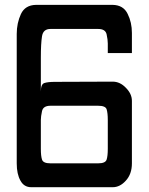

<svg xmlns="http://www.w3.org/2000/svg" viewBox="-20 -781 620 801"><path d="M530.3 -639.6Q530.3 -641.6 530.3 -643.6Q530.3 -687.5 512.7 -722.7Q495.1 -759.8 450.2 -760.7Q343.8 -760.7 129.9 -760.7Q85 -759.8 67.4 -722.7Q49.8 -684.6 49.8 -639.6Q49.8 -460 49.8 -99.6Q49.8 -54.7 65.4 -27.3Q80.1 0 110.4 0Q223.6 0 450.2 0Q480.5 0 504.9 -27.3Q530.3 -54.7 530.3 -99.6Q530.3 -186.5 530.3 -360.4Q530.3 -389.6 504.9 -415Q480.5 -440.4 450.2 -440.4Q370.1 -439.5 210 -439.5Q179.7 -439.5 165 -434.6Q150.4 -429.7 150.4 -399.4Q150.4 -444.3 150.4 -474.6Q150.4 -504.9 150.4 -540Q150.4 -599.6 155.3 -629.9Q160.2 -660.2 190.4 -660.2Q256.8 -660.2 389.6 -660.2Q419.9 -660.2 424.8 -637.7Q429.7 -615.2 429.7 -599.6Q429.7 -586.9 429.7 -559.6Q462.9 -559.6 530.3 -559.6Q530.3 -586.9 530.3 -639.6ZM389.6 -339.8Q419.9 -339.8 424.8 -325.2Q429.7 -309.6 429.7 -280.3Q429.7 -240.2 429.7 -160.2Q429.7 -129.9 424.8 -115.2Q419.9 -99.6 389.6 -99.6Q323.2 -99.6 190.4 -99.6Q160.2 -99.6 155.3 -115.2Q150.4 -129.9 150.4 -160.2Q150.4 -200.2 150.4 -280.3Q150.4 -294.9 155.3 -317.4Q160.2 -339.8 190.4 -339.8Q256.8 -339.8 389.6 -339.8Z"/></svg>

Font: Alibu-Mazigh Belkasim 1
Style: Bold
Weight: 400
Designer: Mazigh Moubarik Belkasim
Version: Version 1.0